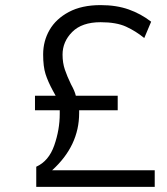

<svg xmlns="http://www.w3.org/2000/svg" viewBox="-20 -732 656 752"><path d="M122 -79Q171 -101 192.5 -162.5Q214 -224 214 -286V-300H117V-357H198Q197 -360 187 -377Q168 -412 158.5 -441.5Q149 -471 149 -519Q149 -571 174 -614.5Q199 -658 249.5 -685Q300 -712 374 -712Q436 -712 484 -695Q532 -678 572 -647L545 -583Q512 -610 474 -627.5Q436 -645 374 -645Q301 -645 263 -607Q225 -569 225 -518Q225 -486 234 -459.5Q243 -433 258 -402Q273 -375 277 -357H441V-300H290V-289Q290 -161 184 -65H586V0H122Z"/></svg>

Font: Overpass Mono Light
Style: Regular
Weight: 300
Monospace: yes
Designer: Delve Withrington, Dave Bailey
Foundry: Delve Fonts
Version: Version 1.000;DELV;Overpass